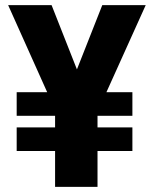

<svg xmlns="http://www.w3.org/2000/svg" viewBox="-20 -727 599 747"><path d="M279.3 -457 377.9 -707H546.9L394 -368.2H495.1V-276.4H359.4V-231.4H495.1V-139.6H359.4V0H194.3V-139.6H44.9V-231.4H194.3V-276.4H44.9V-368.2H163.6L11.7 -707H180.7Z"/></svg>

Font: Pretendard GOV ExtraBold
Style: Regular
Weight: 800
Designer: Base glyphs from Inter by Rasmus Andersson; Hangeul glyphs from Noto Sans CJK(Source Han Sans) by Jang Soo-young and Kan
Foundry: Kil Hyung-jin
Version: Version 1.309